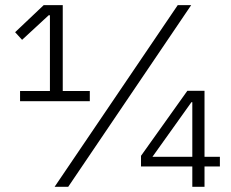

<svg xmlns="http://www.w3.org/2000/svg" viewBox="-20 -718 888 738"><path d="M57.1 -329.1V-368.2H171.9V-659.2H167L64.9 -564.9L38.1 -594.2L147.9 -698.2H221.2V-368.2H325.2V-329.1ZM189.9 0 663.1 -698.2H714.8L242.2 0ZM719.2 0V-78.1H522V-119.1L700.2 -369.1H766.1V-115.2H825.2V-78.1H766.1V0ZM565.9 -115.2H719.2V-325.2H715.8Z"/></svg>

Font: Anuphan Light
Style: Regular
Weight: 300
Designer: Mike Abbink, Paul van der Laan, Pieter van Rosmalen, Mint Tantisuwanna
Foundry: Bold Monday; Cadson Demak
Version: Version 3.002;hotconv 1.0.109;makeotfexe 2.5.65596